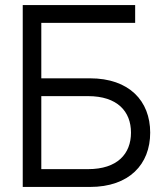

<svg xmlns="http://www.w3.org/2000/svg" viewBox="-20 -740 644 760"><path d="M70 0H336C491.5 0 574.5 -89.5 574.5 -215C574.5 -340.5 491.5 -430 336 -430H143.5V-649.5H515V-720H70ZM143.5 -70.5V-359.5H328.5C444.5 -359.5 498.5 -299 498.5 -215C498.5 -131 444.5 -70.5 328.5 -70.5Z"/></svg>

Font: Vela Sans
Style: Regular
Weight: 400
Designer: Principal design: Mikhail Sharanda - project Manrope.
Design modification: Ravid Balaliev
Foundry: Mikhail Sharanda
Version: Version 1.001